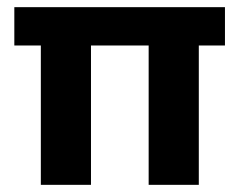

<svg xmlns="http://www.w3.org/2000/svg" viewBox="-20 -516 668 536"><path d="M94 0V-389H20V-496H608V-389H535V0H395V-389H234V0Z"/></svg>

Font: Host Grotesk ExtraBold
Style: Regular
Weight: 800
Designer: Doğukan Karapınar
Foundry: Element Type
Version: Version 1.003; ttfautohint (v1.8.4.7-5d5b)